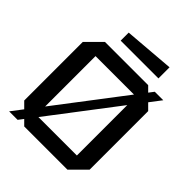

<svg xmlns="http://www.w3.org/2000/svg" viewBox="-235 -1008 1150 1150"><g transform="rotate(45 340.0 -433.0)"><path d="M55 -110V-606L149 -700H515L625 -590V-94L531 0H165ZM169 -600V-100H511V-600ZM37 0 571 -700H643L109 0ZM210 -772V-840L530 -866V-772Z"/></g></svg>

Font: Tektur Medium
Style: Regular
Weight: 500
Designer: Adam Jagosz
Foundry: Adam Jagosz
Version: Version 1.005;gftools[0.9.30]